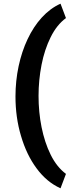

<svg xmlns="http://www.w3.org/2000/svg" viewBox="-20 -807 394 1036"><path d="M188 -289.1C188 -346.2 193.4 -401.9 204.1 -457C214.8 -512.2 231.4 -562 253.4 -606.4C275.4 -650.9 302.7 -685.1 335.9 -709.5L306.6 -787.1C156.7 -720.7 63.5 -509.8 63.5 -286.6C63.5 -211.9 73.2 -140.6 93.3 -73.7C112.8 -6.8 140.6 51.8 177.2 101.1C213.4 150.4 256.3 186.5 306.6 209L335.9 131.3C302.7 106.4 275.4 72.3 253.4 27.8C209.5 -60.5 188 -175.3 188 -289.1Z"/></svg>

Font: Vazirmatn ExtraBold
Style: Regular
Weight: 800
Designer: Saber Rastikerdar
Foundry: Saber Rastikerdar
Version: Version 33.003